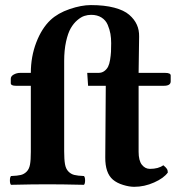

<svg xmlns="http://www.w3.org/2000/svg" viewBox="-20 -718 701 748"><path d="M319.8 -434.1H363.8Q377 -434.1 386.5 -441.2Q396 -448.2 401.1 -458.3Q406.2 -468.3 408.9 -485.1Q411.6 -502 412.4 -515.9Q413.1 -529.8 413.1 -549.8Q413.1 -569.3 410.2 -586.2Q407.2 -603 399.7 -621.1Q392.1 -639.2 375.5 -649.7Q358.9 -660.2 335 -660.2Q321.8 -660.2 308.8 -656Q295.9 -651.9 281.2 -639.4Q266.6 -627 255.6 -607.9Q244.6 -588.9 237.3 -555.7Q230 -522.5 230 -480V-128.9Q230 -96.7 233.2 -78.6Q236.3 -60.5 246.1 -50.3Q255.9 -40 269 -36.6Q282.2 -33.2 307.1 -32.2Q311.5 -27.8 311.5 -15.1Q311.5 -2.4 307.1 2Q221.2 0 165 0Q106.9 0 22.9 2Q18.6 -2.4 18.6 -15.1Q18.6 -27.8 22.9 -32.2Q48.3 -33.2 61.3 -36.4Q74.2 -39.6 84 -49.6Q93.8 -59.6 96.9 -77.1Q100.1 -94.7 100.1 -126V-383.8H42Q22 -383.8 22 -394V-411.1Q22 -421.4 33.7 -427.7Q45.4 -434.1 59.1 -434.1H100.1Q100.1 -497.1 121.3 -552.5Q142.6 -607.9 176.8 -640.1Q205.6 -667 251.2 -682.6Q296.9 -698.2 334 -698.2Q386.7 -698.2 424.8 -688.2Q462.9 -678.2 483.4 -660.4Q503.9 -642.6 513.2 -621.6Q522.5 -601.1 522 -575.2L520 -434.1H623Q645 -434.1 645 -423.8V-400.9Q645 -383.8 618.2 -383.8H520V-127Q520 -92.3 532.7 -76.2Q545.4 -60.1 564 -60.1Q597.2 -60.1 616.2 -74.2Q626 -66.4 629.9 -60.5Q633.8 -54.7 633.8 -45.9Q618.2 -23.9 580.3 -7.1Q542.5 9.8 502.9 9.8Q483.4 9.8 459.5 2.4Q435.5 -4.9 419.9 -18.1Q389.6 -43.9 390.1 -105L392.1 -383.8H323.2Z"/></svg>

Font: Linux Libertine G
Style: Bold
Weight: 700
Designer: Philipp H. Poll
Foundry: Philipp H. Poll
Version: Version 5.0.3